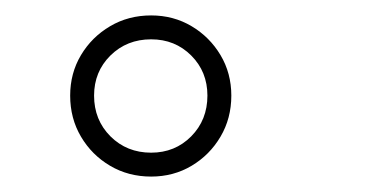

<svg xmlns="http://www.w3.org/2000/svg" viewBox="-20 -768 490 249"><path d="M176 -539Q146.5 -539 122.8 -553Q99 -567 85 -590.8Q71 -614.5 71 -644Q71 -673 85 -696.5Q99 -720 122.8 -734Q146.5 -748 176 -748Q205 -748 228.5 -734Q252 -720 266 -696.5Q280 -673 280 -644Q280 -614.5 266 -590.8Q252 -567 228.5 -553Q205 -539 176 -539ZM176 -570Q207 -570 228 -591.2Q249 -612.5 249 -644Q249 -675 228 -696Q207 -717 176 -717Q144.5 -717 123.2 -696Q102 -675 102 -644Q102 -612.5 123.2 -591.2Q144.5 -570 176 -570Z"/></svg>

Font: League Mono Thin Condensed
Style: Regular
Weight: 100
Width: 1
Designer: Tyler Finck
Foundry: The League of Moveable Type / Tyler Finck
Version: Version 2.300;RELEASE